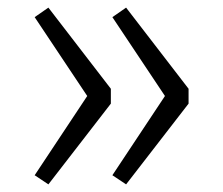

<svg xmlns="http://www.w3.org/2000/svg" viewBox="-20 -540 586 504"><path d="M107 -56 71 -80 209 -288 71 -495 107 -520 271 -307V-268ZM311 -56 275 -80 413 -288 275 -495 311 -520 475 -307V-268Z"/></svg>

Font: Trujillo Light
Style: Regular
Weight: 300
Designer: Fira Sans original fonts by bBox Type GmbH, Carrois Corporate GbR, & Edenspiekermann AG / Changes by Cristiano Sobral
Foundry: Fira Sans original fonts by bBox Type GmbH, Carrois Corporate GbR, & Edenspiekermann AG / Changes by Cristiano Sobral
Version: Version 4.301;July 28, 2020;FontCreator 13.0.0.2655 64-bit